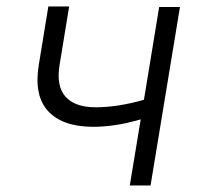

<svg xmlns="http://www.w3.org/2000/svg" viewBox="-20 -567 610 587"><path d="M530.2 -545.5 440.3 0H376.8L410.2 -202.1Q333.5 -179.3 263.8 -179.3Q170.5 -179.7 126.8 -227.6Q83.1 -275.6 98.7 -369.3L127.8 -547.2H191.4L162.3 -369.3Q151.3 -303.3 180.6 -271.1Q209.9 -239 272 -239Q340.9 -239 420.1 -262.1L466.6 -545.5Z"/></svg>

Font: Karasuma Gothic
Style: Light Italic
Weight: 300
Italic angle: 9.39998°
Designer: Rasmus Andersson / Ryoko Nishizuka
Foundry: rsms
Version: Version 1.00